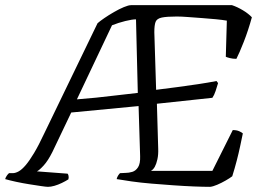

<svg xmlns="http://www.w3.org/2000/svg" viewBox="-48 -724 1006 744"><path d="M138 0Q131 0 111 -3Q91 -6 65.5 -10Q40 -14 14.5 -19.5Q-11 -25 -28 -30Q-26 -37 -21.5 -43.5Q-17 -50 -13 -53H1Q12 -53 24.5 -60Q37 -67 51.5 -84Q66 -101 84 -131Q102 -161 123 -206L330 -634Q339 -642 356.5 -654Q374 -666 394 -677.5Q414 -689 432 -696.5Q450 -704 460 -704H851Q872 -697 893.5 -684Q915 -671 928 -657Q914 -606 896.5 -561.5Q879 -517 868 -496Q854 -496 842.5 -499Q831 -502 827 -504L831 -644Q814 -647 788.5 -649.5Q763 -652 734.5 -654Q706 -656 680.5 -658Q655 -660 637 -660Q598 -660 579 -656Q560 -652 555 -639.5Q550 -627 550 -599L557 -376Q597 -381 639 -386.5Q681 -392 720.5 -398Q760 -404 791 -410L797 -402Q793 -388 787.5 -371.5Q782 -355 775 -345L560 -322L565 -149Q566 -125 562 -107Q558 -89 552 -78Q546 -67 537 -62H775L854 -220Q869 -220 879 -215.5Q889 -211 893 -207Q888 -183 882.5 -157Q877 -131 869.5 -102Q862 -73 852 -41Q843 -34 826.5 -24.5Q810 -15 793.5 -8Q777 -1 766 0Q740 0 703 -1.5Q666 -3 623.5 -6Q581 -9 539 -12.5Q497 -16 462 -21Q427 -26 404 -30Q406 -38 409.5 -43.5Q413 -49 417 -53L438 -54Q451 -54 464.5 -58Q478 -62 487 -76Q496 -90 495 -119L489 -313L228 -288L155 -135Q138 -101 121 -82.5Q104 -64 95 -60L214 -51Q216 -49 217.5 -43Q219 -37 217 -29Q206 -22 191.5 -15Q177 -8 163 -4Q149 0 138 0ZM250 -339Q288 -342 323.5 -345.5Q359 -349 399 -354Q439 -359 486 -364L479 -649Q464 -649 437.5 -642.5Q411 -636 386 -626Z"/></svg>

Font: Texturina 12pt ExtraLight
Style: Italic
Weight: 250
Italic angle: -11°
Designer: Guillermo Torres Carreño
Foundry: Omnibus-Type
Version: Version 1.002